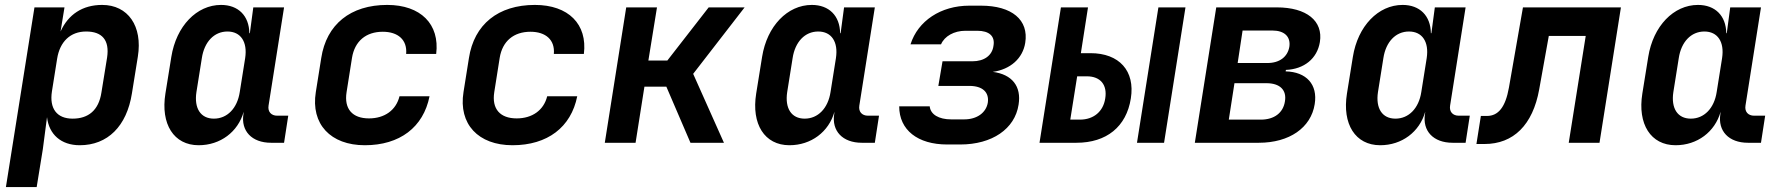

<svg xmlns="http://www.w3.org/2000/svg" viewBox="-20 -580 7240 780"><path d="M4 180H129L154 26L171 -104C179 -34 228 10 304 10C417 10 495 -67 516 -201L540 -350C560 -474 500 -560 395 -560C315 -560 257 -521 226 -452L242 -550H120ZM275 -98C211 -98 180 -139 191 -209L212 -341C223 -411 266 -452 330 -452C394 -452 426 -418 415 -346L392 -204C381 -132 339 -98 275 -98Z M787 10C875 10 947 -44 970 -126L969 -117C958 -48 1003 0 1081 0H1134L1151 -110H1106C1082 -110 1067 -126 1071 -151L1134 -550H1009L995 -445H993C992 -516 948 -560 878 -560C779 -560 696 -474 676 -349L652 -200C632 -76 686 10 787 10ZM849 -98C795 -98 768 -140 778 -206L800 -344C810 -410 850 -452 904 -452C958 -452 986 -410 976 -344L954 -206C944 -140 903 -98 849 -98Z M1462 10C1604 10 1700 -63 1725 -189H1603C1589 -132 1542 -99 1479 -99C1412 -99 1377 -137 1388 -206L1410 -345C1421 -413 1467 -451 1535 -451C1597 -451 1635 -418 1630 -361H1752C1767 -482 1689 -560 1553 -560C1404 -560 1306 -481 1285 -344L1263 -206C1242 -76 1323 10 1462 10Z M2062 10C2204 10 2300 -63 2325 -189H2203C2189 -132 2142 -99 2079 -99C2012 -99 1977 -137 1988 -206L2010 -345C2021 -413 2067 -451 2135 -451C2197 -451 2235 -418 2230 -361H2352C2367 -482 2289 -560 2153 -560C2004 -560 1906 -481 1885 -344L1863 -206C1842 -76 1923 10 2062 10Z M2437 0H2562L2598 -228H2687L2785 0H2921L2796 -280L3005 -550H2859L2691 -334H2614L2649 -550H2524Z M3187 10C3275 10 3347 -44 3370 -126L3369 -117C3358 -48 3403 0 3481 0H3534L3551 -110H3506C3482 -110 3467 -126 3471 -151L3534 -550H3409L3395 -445H3393C3392 -516 3348 -560 3278 -560C3179 -560 3096 -474 3076 -349L3052 -200C3032 -76 3086 10 3187 10ZM3249 -98C3195 -98 3168 -140 3178 -206L3200 -344C3210 -410 3250 -452 3304 -452C3358 -452 3386 -410 3376 -344L3354 -206C3344 -140 3303 -98 3249 -98Z M3828 7H3881C4010 7 4103 -56 4118 -155C4130 -229 4092 -278 4013 -288C4085 -298 4135 -343 4145 -406C4160 -499 4091 -557 3965 -557H3918C3802 -557 3709 -495 3679 -400H3803C3817 -433 3856 -455 3902 -455H3950C3999 -455 4023 -433 4016 -394C4011 -355 3979 -331 3930 -331H3809L3792 -231H3918C3972 -231 3999 -205 3993 -163C3986 -122 3949 -95 3897 -95H3844C3794 -95 3760 -115 3757 -148H3633C3633 -52 3708 7 3828 7Z M4203 0H4353C4475 0 4556 -65 4574 -180C4592 -292 4527 -364 4410 -364H4371L4400 -550H4290ZM4599 0H4709L4796 -550H4686ZM4328 -94 4356 -270H4395C4451 -270 4479 -235 4470 -180C4462 -127 4423 -94 4367 -94Z M4834 0H5094C5218 0 5306 -61 5321 -157C5334 -237 5287 -288 5203 -290L5204 -296C5278 -299 5331 -342 5342 -409C5356 -495 5288 -550 5167 -550H4921ZM5008 -324 5028 -456H5149C5198 -456 5224 -431 5218 -390C5211 -349 5178 -324 5129 -324ZM4972 -94 4995 -242H5125C5180 -242 5208 -214 5200 -168C5193 -122 5157 -94 5102 -94Z M5587 10C5675 10 5747 -44 5770 -126L5769 -117C5758 -48 5803 0 5881 0H5934L5951 -110H5906C5882 -110 5867 -126 5871 -151L5934 -550H5809L5795 -445H5793C5792 -516 5748 -560 5678 -560C5579 -560 5496 -474 5476 -349L5452 -200C5432 -76 5486 10 5587 10ZM5649 -98C5595 -98 5568 -140 5578 -206L5600 -344C5610 -410 5650 -452 5704 -452C5758 -452 5786 -410 5776 -344L5754 -206C5744 -140 5703 -98 5649 -98Z M5978 5H6011C6128 5 6207 -72 6233 -217L6272 -434H6422L6353 0H6478L6565 -550H6167L6110 -224C6096 -145 6067 -109 6021 -109H5996Z M6787 10C6875 10 6947 -44 6970 -126L6969 -117C6958 -48 7003 0 7081 0H7134L7151 -110H7106C7082 -110 7067 -126 7071 -151L7134 -550H7009L6995 -445H6993C6992 -516 6948 -560 6878 -560C6779 -560 6696 -474 6676 -349L6652 -200C6632 -76 6686 10 6787 10ZM6849 -98C6795 -98 6768 -140 6778 -206L6800 -344C6810 -410 6850 -452 6904 -452C6958 -452 6986 -410 6976 -344L6954 -206C6944 -140 6903 -98 6849 -98Z"/></svg>

Font: JetBrains Mono
Style: Bold Italic
Weight: 558
Italic angle: -9°
Monospace: yes
Designer: Philipp Nurullin, Konstantin Bulenkov
Foundry: JetBrains
Version: Version 2.305